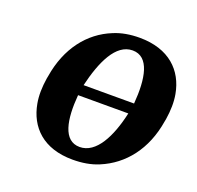

<svg xmlns="http://www.w3.org/2000/svg" viewBox="-102 -646 784 765"><g transform="rotate(20 290.0 -264.0)"><path d="M73 -259C67 -220 66 -185 72 -152C89 -58 155 10 280 10C320 10 357 4 390 -10C484 -49 553 -134 573 -259L575 -269C581 -308 582 -343 576 -376C559 -470 491 -538 366 -538C327 -538 290 -532 257 -518C163 -480 95 -394 75 -269ZM213 -239H426C403 -135 359 -47 289 -47C219 -47 204 -133 213 -239ZM220 -284C245 -390 286 -481 357 -481C428 -481 443 -392 434 -284Z"/></g></svg>

Font: Aerodynamic
Style: Obl
Weight: 500
Designer: Google
Version: Version 2.000980; 2014